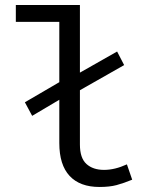

<svg xmlns="http://www.w3.org/2000/svg" viewBox="-20 -732 590 764"><path d="M216 -163Q216 -76 257 -32Q298 12 376 12Q416 12 444 4.5Q472 -3 506 -17L485 -78Q437 -56 394 -56Q350 -56 324 -79.5Q298 -103 298 -157V-373L474 -473L446 -527L298 -443V-712H43V-645H216V-405L79 -325L108 -271L216 -335Z"/></svg>

Font: Codetta
Style: Regular
Weight: 400
Italic angle: -11°
Designer: Ulrich Proeller
Foundry: PROSA GmbH
Version: Version 2.00;September 29, 2018;FontCreator 11.5.0.2427 64-b